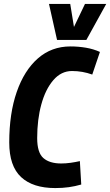

<svg xmlns="http://www.w3.org/2000/svg" viewBox="-20 -946 560 976"><path d="M261 10Q147 10 87 -46Q27 -102 27 -222Q27 -369 65 -478.5Q103 -588 172.5 -649Q242 -710 338 -710Q378 -710 416.5 -703.5Q455 -697 488 -682L449 -567Q424 -576 398.5 -580.5Q373 -585 346 -585Q291 -585 251 -538.5Q211 -492 190 -415Q169 -338 169 -244Q169 -170 200.5 -142.5Q232 -115 291 -115Q315 -115 339.5 -118.5Q364 -122 386 -127L393 -8Q362 1 330 5.5Q298 10 261 10ZM520 -926 419 -743H270L229 -926H337L356 -809L412 -926Z"/></svg>

Font: Georama SemiCondensed
Style: Bold Italic
Weight: 700
Width: 4
Italic angle: -9°
Designer: Jean-Baptiste Levee
Foundry: Production Type
Version: Version 1.000